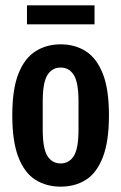

<svg xmlns="http://www.w3.org/2000/svg" viewBox="-20 -687 454 719"><path d="M207 12Q154 12 113 -13.5Q72 -39 49 -98Q26 -157 26 -255Q26 -353 49 -411Q72 -469 113 -495Q154 -521 207 -521Q261 -521 301.5 -495Q342 -469 365 -411Q388 -353 388 -255Q388 -157 365 -98Q342 -39 301.5 -13.5Q261 12 207 12ZM207 -75Q239 -75 256.5 -103Q274 -131 274 -202V-307Q274 -378 256.5 -406Q239 -434 207 -434Q175 -434 157.5 -406Q140 -378 140 -307V-202Q140 -131 157.5 -103Q175 -75 207 -75ZM81 -596V-667H334V-596Z"/></svg>

Font: Special Gothic Condensed Medium
Style: Regular
Weight: 500
Width: 3
Designer: Alistair McCready
Foundry: Monolith
Version: Version 1.000; ttfautohint (v1.8.4.7-5d5b)